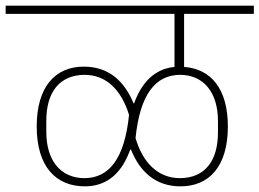

<svg xmlns="http://www.w3.org/2000/svg" viewBox="-40 -718 919 680"><path d="M263 -58C344 -59 394 -111 421 -188H424C454 -113 508 -59 597 -58C701 -57 767 -129 767 -270C767 -404 707 -474 612 -481V-669H859V-698H-20V-669H578V-481C506 -474 461 -424 435 -352H433C402 -427 349 -481 259 -482C156 -483 90 -411 90 -270C90 -128 158 -57 263 -58ZM258 -87C174 -88 124 -150 124 -251V-290C124 -391 170 -452 259 -453C337 -453 390 -399 417 -311C401 -155 346 -87 258 -87ZM598 -87C520 -87 466 -141 440 -229C456 -385 511 -453 599 -453C682 -452 732 -390 732 -289V-250C732 -149 687 -88 598 -87Z"/></svg>

Font: IBM Plex Devanagari ExtraLight
Style: Regular
Weight: 200
Designer: Mike Abbink, Paul van der Laan, Pieter van Rosmalen, Erin McLaughlin
Foundry: Bold Monday
Version: Version 1.0